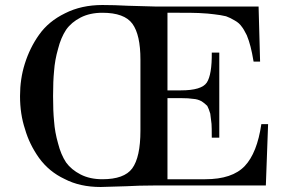

<svg xmlns="http://www.w3.org/2000/svg" viewBox="-20 -741 1151 767"><path d="M60 -357Q60 -426 79 -486Q99 -550 136 -602Q174 -656 240 -688Q305 -721 389 -721Q437 -721 491 -718Q596 -715 599 -715H1013L1019 -495H993Q987 -531 981 -554Q975 -578 966 -600Q953 -626 946 -634Q936 -649 918 -659Q900 -670 883 -676Q862 -681 835 -684Q815 -687 774 -689Q753 -690 697 -690H649V-380H703Q785 -380 806 -411Q827 -443 826 -531H856V-191H826Q826 -234 825 -246Q824 -258 820 -287Q814 -307 808 -318Q798 -328 786 -336Q770 -345 752 -346Q734 -349 703 -349H649V-25H800Q908 -25 958 -78Q1007 -130 1024 -245H1051L1042 0H594Q536 0 484 3L382 6Q299 6 238 -26Q176 -55 136 -110Q97 -165 80 -225Q60 -285 60 -357ZM541 -219V-503Q541 -602 509 -646Q477 -690 389 -690Q339 -690 302 -671Q265 -652 244 -622Q223 -590 212 -546Q199 -501 196 -457Q192 -418 192 -357Q192 -296 196 -257Q199 -213 212 -168Q223 -124 244 -92Q265 -63 302 -44Q339 -25 389 -25Q476 -25 508 -68Q541 -113 541 -219Z"/></svg>

Font: Bailleul Roman
Style: Roman
Weight: 400
Version: Version 1